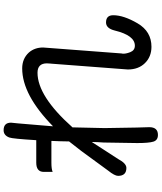

<svg xmlns="http://www.w3.org/2000/svg" viewBox="62 -877 876 1040"><g transform="rotate(-90 500.0 -357.0)"><path d="M335.9 -507.8Q505.9 -674.8 649.4 -674.8Q702.1 -674.8 735.4 -638.7Q762.7 -607.4 762.7 -561.5L730.5 -136.7L729.5 -131.8Q727.5 -115.2 737.3 -89.8Q747.1 -64.5 772.5 -64.5Q828.1 -64.5 854.5 -172.9Q866.2 -220.7 898.4 -220.7Q937.5 -220.7 937.5 -181.6Q937.5 -125 893.6 -49.8Q849.6 25.4 766.6 25.4Q712.9 25.4 678.2 -9.8Q643.6 -44.9 643.6 -102.5L674.8 -512.7L675.8 -524.4L676.8 -541Q676.8 -591.8 626 -591.8Q499 -591.8 330.1 -402.3L326.2 -228.5L329.1 -55.7L331.1 13.7Q331.1 60.5 289.1 60.5Q260.7 60.5 252.9 36.1Q245.1 11.7 245.1 -51.8L248 -233.4L250 -265.6L251 -297.9L158.2 -154.3Q134.8 -110.4 110.4 -110.4Q67.4 -110.4 67.4 -155.3Q67.4 -173.8 95.7 -209L202.1 -354.5L253.9 -420.9L254.9 -469.7L256.8 -516.6H138.7Q104.5 -516.6 88.9 -509.8Q88.9 -516.6 88.9 -557.6Q88.9 -598.6 138.7 -598.6H260.7Q268.6 -728.5 275.4 -745.1Q287.1 -775.4 314.5 -775.4Q355.5 -775.4 355.5 -735.4L351.6 -696.3L337.9 -533.2L335.9 -507.8Z"/></g></svg>

Font: YuPearl-Regular
Style: Regular
Weight: 400
Designer: Max Yao
Foundry: Max-Everyday
Version: Version 1.011; ttfautohint (v1.8.3)